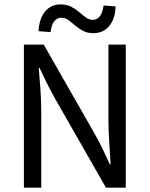

<svg xmlns="http://www.w3.org/2000/svg" viewBox="-20 -861 687 881"><path d="M89.6 0V-656.3H180.6L413.7 -248.4Q432.5 -215.4 450 -179.5Q467.4 -143.6 483.6 -107.3H487.6Q484.8 -158.4 481.1 -211.5Q477.5 -264.5 477.5 -315.4V-656.3H557.1V0H466.1L233 -407.9Q214.6 -440.9 196.3 -477Q178.1 -513.1 161.9 -549H157.9Q162.3 -499.9 165.8 -447.8Q169.3 -395.7 169.3 -343.2V0ZM408.7 -708.8Q380.8 -708.8 360.7 -719.6Q340.5 -730.4 324.5 -744.2Q308.5 -758 293.6 -768.9Q278.8 -779.7 260.8 -779.7Q241.9 -779.7 228.6 -762.9Q215.4 -746 212.4 -713.7L156.8 -717.9Q159.9 -775.6 186.8 -808.2Q213.7 -840.8 258.6 -840.8Q286.5 -840.8 307 -830Q327.5 -819.1 343.5 -805.4Q359.5 -791.6 374.2 -780.7Q388.9 -769.9 406.5 -769.9Q425.5 -769.9 438.4 -786.9Q451.3 -803.9 455 -835.9L510.6 -831.7Q508.5 -774.3 481.1 -741.5Q453.6 -708.8 408.7 -708.8Z"/></svg>

Font: SourceSans3VF
Style: Regular
Weight: 200
Designer: Paul D. Hunt
Foundry: Adobe
Version: Version 3.052;hotconv 1.1.0;makeotfexe 2.6.0